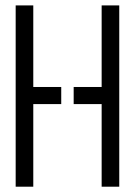

<svg xmlns="http://www.w3.org/2000/svg" viewBox="-20 -704 509 724"><path d="M39.1 0V-683.6H105.5V-376H210.9V-311.5H105.5V0ZM257.8 -311.5V-376H363.3V-683.6H429.7V0H363.3V-311.5Z"/></svg>

Font: Post No Bills Colombo
Style: Medium
Weight: 600
Designer: Kosala Senevirathne, Siva Puranthara, Lasantha Premarathna, Tharique Azeez
Foundry: Mooniak
Version: Version 1.220 ; ttfautohint (v1.5)